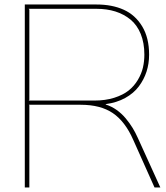

<svg xmlns="http://www.w3.org/2000/svg" viewBox="-20 -830 735 850"><path d="M619.1 -587.9Q619.1 -640.1 603 -679.7Q586.9 -719.2 557.9 -743.2Q528.8 -767.1 491 -779.1Q453.1 -791 407.2 -791H106.9L109.9 -787.1V-388.2L106.9 -384.8H397Q446.8 -384.8 485.8 -397.2Q524.9 -409.7 549.6 -429.4Q574.2 -449.2 590.3 -476.3Q606.4 -503.4 612.8 -531Q619.1 -558.6 619.1 -587.9ZM589.8 -220.2 689.9 0H664.1L569.8 -210.9Q534.2 -292 479.7 -329.1Q425.3 -366.2 336.9 -366.2H107.9L109.9 -363.8V0H89.8V-810.1H407.2Q476.1 -810.1 527.3 -787.1Q578.6 -764.2 609.4 -713.4Q640.1 -662.6 640.1 -587.9Q640.1 -548.3 628.7 -512.9Q617.2 -477.5 594.5 -447.3Q571.8 -417 534.2 -396.2Q496.6 -375.5 448.2 -369.1V-367.2Q473.6 -359.4 496.3 -343.3Q519 -327.1 536.6 -305.9Q554.2 -284.7 566.9 -263.9Q579.6 -243.2 589.8 -220.2Z"/></svg>

Font: Sinkin Sans 100 Thin
Style: Regular
Weight: 100
Designer: Keith Bates
Foundry: K-Type
Version: Sinkin Sans (version 1.0)  by Keith Bates   •   © 2014   www